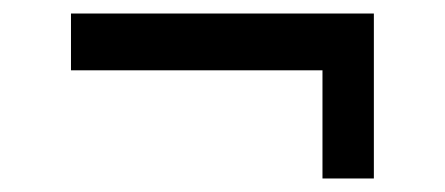

<svg xmlns="http://www.w3.org/2000/svg" viewBox="-20 -392 658 284"><path d="M457 -128V-288H85V-372H533V-128Z"/></svg>

Font: Hermit Light
Style: Regular
Weight: 300
Designer: Pablo Caro
Version: Version 2.000;PS 002.000;hotconv 1.0.88;makeotf.lib2.5.64775